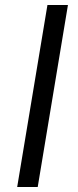

<svg xmlns="http://www.w3.org/2000/svg" viewBox="-20 -743 310 763"><path d="M250 -723.1 129.9 0H48.3L168.5 -723.1Z"/></svg>

Font: Inter 18pt Medium
Style: Italic
Weight: 500
Italic angle: -9.3988°
Designer: Rasmus Andersson
Foundry: rsms
Version: Version 4.001;git-66647c0bb